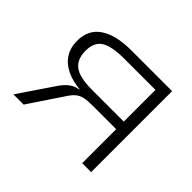

<svg xmlns="http://www.w3.org/2000/svg" viewBox="-148 -944 1182 1182"><g transform="rotate(45 443.5 -352.5)"><path d="M76 0 236 -236Q260 -268 283.5 -285Q307 -302 336 -307L338 -309L348 -310Q276 -316 225 -341Q174 -366 147 -409Q120 -452 120 -510Q120 -608 192.5 -656.5Q265 -705 398 -705H753V0H675V-296H473Q426 -296 398.5 -290Q371 -284 351.5 -267.5Q332 -251 313 -221L165 0ZM398 -362H675V-638H404Q295 -638 247.5 -608Q200 -578 200 -504Q200 -430 245.5 -396Q291 -362 398 -362Z"/></g></svg>

Font: Nunito Sans 7pt Expanded Light
Style: Regular
Weight: 300
Width: 7
Designer: Vernon Adams
Foundry: Vernon Adams
Version: Version 3.101;gftools[0.9.27]